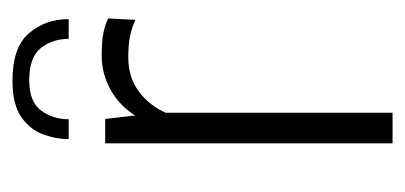

<svg xmlns="http://www.w3.org/2000/svg" viewBox="-194 -468 662 314"><g transform="rotate(-90 137.0 -311.0)"><path d="M162.2 -621.6Q216.5 -621.6 239.6 -594.7Q262.7 -567.8 262.7 -529.7H230.5Q230.2 -556.8 215.2 -575.5Q200.2 -594.2 162.6 -594.2Q127.5 -594.2 113.2 -574.7Q99 -555.3 99 -529.7H66.5Q66.5 -550.8 74.5 -572.1Q82.5 -593.4 103 -607.5Q123.5 -621.6 162.2 -621.6ZM59.6 0V-470H99.5L105.1 -421Q121.4 -446.9 147.5 -461.3Q173.6 -475.7 203.3 -475.7Q226.9 -475.7 240 -472.9Q253.1 -470.2 263.9 -465.2L261.5 -420.5Q249.2 -426.4 235.1 -429.3Q221 -432.2 200.1 -432.2Q167.8 -432.2 144.9 -415.3Q121.9 -398.5 109.6 -371V0Z"/></g></svg>

Font: Smooch Sans Thin
Style: Regular
Weight: 100
Designer: Robert E. Leuschke
Foundry: Robert E. Leuschke
Version: Version 1.010